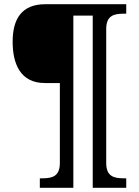

<svg xmlns="http://www.w3.org/2000/svg" viewBox="-20 -780 660 911"><path d="M169 111H328V-706H420V111H579V66H566C521 66 484 57 484 -6V-643C484 -706 521 -715 566 -715H579V-760H195C82 -760 40 -689 40 -582C40 -478 76 -386 193 -386H264V-6C264 57 227 66 182 66H169Z"/></svg>

Font: Noto Serif Vithkuqi Medium
Style: Regular
Weight: 500
Version: Version 1.005